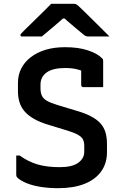

<svg xmlns="http://www.w3.org/2000/svg" viewBox="-20 -966 640 1005"><path d="M321 -719Q390 -719 440 -702.5Q490 -686 513 -662Q518 -658 519 -654.5Q520 -651 520 -645Q520 -626 520 -602.5Q520 -579 520 -555.5Q520 -532 520 -510Q494 -510 467.5 -510Q441 -510 416 -510Q411 -510 408 -513Q405 -516 405 -521Q405 -532 405 -543Q405 -554 405 -566Q405 -578 405 -592Q405 -606 405 -622L432 -584Q409 -597 382.5 -603.5Q356 -610 321 -610Q290 -610 266 -604.5Q242 -599 226 -588Q210 -577 201 -561Q192 -545 192 -523V-503Q192 -481 199 -465.5Q206 -450 225.5 -438.5Q245 -427 282 -416L378 -387Q424 -374 455.5 -357.5Q487 -341 505.5 -320.5Q524 -300 532 -273.5Q540 -247 540 -212V-169Q540 -111 509.5 -68.5Q479 -26 422 -3.5Q365 19 285 19Q237 19 194.5 12.5Q152 6 120 -7Q88 -20 71 -36Q68 -39 66.5 -42.5Q65 -46 65 -55Q65 -70 65 -85.5Q65 -101 65 -117.5Q65 -134 65 -152H83Q127 -120 176 -105.5Q225 -91 293 -91Q358 -91 389.5 -114Q421 -137 421 -171V-203Q421 -222 414.5 -235.5Q408 -249 389 -260Q370 -271 331 -283L236 -312Q188 -326 156 -345Q124 -364 106.5 -385.5Q89 -407 81.5 -433Q74 -459 74 -488V-533Q74 -573 91 -607Q108 -641 141 -666.5Q174 -692 219 -705.5Q264 -719 321 -719ZM248 -946Q261 -946 284.5 -946Q308 -946 331.5 -946Q355 -946 367 -946Q374 -946 380 -943Q386 -940 400 -926Q408 -919 425 -902Q442 -885 464 -863.5Q486 -842 509 -819Q532 -796 553 -775Q530 -775 499.5 -775Q469 -775 446 -775Q435 -775 430 -777Q425 -779 417 -785Q402 -798 371 -823.5Q340 -849 296 -889L348 -869Q332 -869 316 -869Q300 -869 283 -869L334 -891Q291 -852 258 -824.5Q225 -797 199 -775H98Q94 -775 91.5 -775.5Q89 -776 88 -778Q87 -780 87 -782Q87 -786 90.5 -790Q94 -794 108 -808Q121 -821 139.5 -839Q158 -857 178 -876.5Q198 -896 216.5 -914.5Q235 -933 248 -946Z"/></svg>

Font: Recursive SemiBold
Style: Regular
Weight: 600
Version: Version 1.085